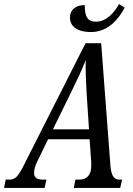

<svg xmlns="http://www.w3.org/2000/svg" viewBox="-63 -927 658 947"><path d="M386 -769C472 -769 523 -835 552 -889L524 -907C505 -872 465 -820 411 -820C369 -820 355 -844 355 -902C312 -902 282 -879 282 -841C282 -803 310 -769 386 -769ZM-43 0H157L166 -41H148C119 -41 105 -51 105 -74C105 -88 109 -107 122 -133L174 -240H379L387 -127V-107C387 -62 363 -41 328 -41H309L301 0H530L539 -41H527C496 -41 485 -63 481 -118L436 -714H359L58 -119C26 -54 12 -41 -19 -41H-35ZM292 -481C323 -544 341 -583 360 -631C358 -583 361 -531 364 -472L376 -289H198Z"/></svg>

Font: Noto Serif ExtraCondensed
Style: Italic
Weight: 400
Width: 2
Italic angle: -12°
Designer: Monotype Design Team
Foundry: Monotype Imaging Inc.
Version: Version 2.014